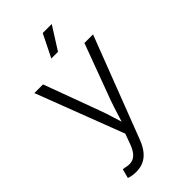

<svg xmlns="http://www.w3.org/2000/svg" viewBox="-288 -836 1124 1124"><g transform="rotate(-45 273.5 -274.0)"><path d="M66.4 197.8 81.5 140.6 96.2 142.6Q123.5 149.9 145.8 145.8Q168 141.6 185.5 122.3Q203.1 103 216.3 66.4L239.3 3.4L30.8 -541H102.5L227.5 -202.6Q244.6 -157.2 257.8 -112.5Q271 -67.9 284.7 -24.4H262.2Q276.4 -67.9 289.8 -112.5Q303.2 -157.2 319.8 -202.6L445.3 -541H516.6L273.9 90.3Q258.3 130.4 237.3 156.2Q216.3 182.1 189 194.8Q161.6 207.5 127 207.5Q108.4 207.5 92.5 204.6Q76.7 201.7 66.4 197.8ZM244.1 -613.8 314 -754.9H388.7L299.3 -613.8Z"/></g></svg>

Font: Inter 17pt Light
Style: Regular
Weight: 300
Version: Version 4.001;git-66647c0bb